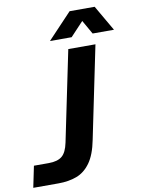

<svg xmlns="http://www.w3.org/2000/svg" viewBox="-134 -1004 797 1072"><g transform="rotate(-10 264.5 -468.0)"><path d="M-34 0 -9 -121H75Q125 -121 150.5 -142Q176 -163 187 -217L293 -729H447L339 -206Q323 -124 290.5 -79Q258 -34 212.5 -17Q167 0 109 0ZM200 -791 337 -936H479L563 -791H442L397 -870L323 -791Z"/></g></svg>

Font: Mona Sans ExtraLight
Style: Bold Italic
Weight: 700
Italic angle: -11.6951°
Version: Version 2.000